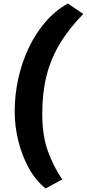

<svg xmlns="http://www.w3.org/2000/svg" viewBox="-20 -895 491 1086"><path d="M238 171Q182 126.5 143 55.8Q104 -15 83.5 -98.2Q63 -181.5 63 -264Q63 -357 83 -448.8Q103 -540.5 141.8 -622.8Q180.5 -705 236.5 -770.2Q292.5 -835.5 364 -875L451 -816Q368 -731 317 -645.2Q266 -559.5 242.5 -463.5Q219 -367.5 219 -252Q219 -126 252 -37.2Q285 51.5 332 120Z"/></svg>

Font: Merriweather Sans ExtraBold
Style: Italic
Weight: 800
Italic angle: -7.5°
Designer: Eben Sorkin
Foundry: Eben Sorkin
Version: Version 2.001; ttfautohint (v1.8.3)